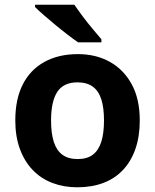

<svg xmlns="http://www.w3.org/2000/svg" viewBox="-20 -786 659 816"><path d="M574 -274Q574 -206 555.5 -153Q537 -100 502.5 -63.5Q468 -27 419 -8.5Q370 10 308 10Q251 10 202.5 -8.5Q154 -27 119 -63.5Q84 -100 64.5 -153Q45 -206 45 -274Q45 -365 77 -427.5Q109 -490 169 -523Q229 -556 311 -556Q388 -556 447 -523Q506 -490 540 -427.5Q574 -365 574 -274ZM197 -274Q197 -220 208.5 -183.5Q220 -147 245 -128.5Q270 -110 310 -110Q350 -110 374.5 -128.5Q399 -147 410.5 -183.5Q422 -220 422 -274Q422 -328 410.5 -364Q399 -400 374 -418Q349 -436 309 -436Q250 -436 223.5 -395.5Q197 -355 197 -274ZM296 -766Q311 -744 331.5 -716.5Q352 -689 373.5 -663.5Q395 -638 411 -619V-606H312Q293 -619 267.5 -638.5Q242 -658 215.5 -680Q189 -702 166 -722Q143 -742 129 -756V-766Z"/></svg>

Font: Noto Sans Thai
Style: Bold
Weight: 700
Designer: Monotype Design Team
Foundry: Monotype Imaging Inc.
Version: Version 2.001